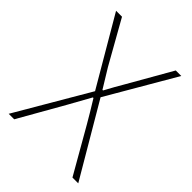

<svg xmlns="http://www.w3.org/2000/svg" viewBox="-209 -831 937 937"><g transform="rotate(45 259.5 -363.0)"><path d="M20 0H58L190 -232C210 -267 230 -303 254 -347H258C285 -303 307 -267 327 -232L460 0H500L280 -374L485 -726H447L320 -504C300 -471 287 -446 265 -406H261C236 -446 221 -471 201 -504L76 -726H35L240 -376Z"/></g></svg>

Font: Source Han Sans JP ExtraLight
Style: Regular
Weight: 250
Designer: Ryoko NISHIZUKA 西塚涼子 (kana, bopomofo & ideographs); Paul D. Hunt (Latin, Greek & Cyrillic); Sandoll Communications 산돌커뮤니
Foundry: Adobe
Version: Version 2.001;hotconv 1.0.107;makeotfexe 2.5.65593